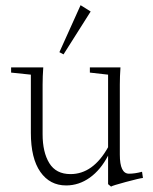

<svg xmlns="http://www.w3.org/2000/svg" viewBox="-20 -690 580 726"><path d="M220.2 -484.4 204.6 -492.7 284.7 -670.4 322.8 -646.5ZM230 11.2Q168.5 11.2 132.6 -40Q96.7 -91.3 96.7 -187.5V-407.7L22 -415.5V-435.1H143.6Q141.1 -400.9 141.1 -370.1V-182.6Q141.1 -114.3 166.5 -73Q191.9 -31.7 246.6 -31.7Q332 -31.7 388.7 -133.3V-407.7L319.8 -415.5V-435.1H435.5Q433.1 -400.9 433.1 -370.1V-105Q433.1 -33.2 467.8 -33.2Q490.2 -33.2 517.1 -40.5L520.5 -17.1Q508.8 -16.1 456.1 -2Q403.3 12.2 399.9 15.6L388.7 6.3V-101.6Q360.8 -47.9 319.6 -18.3Q278.3 11.2 230 11.2Z"/></svg>

Font: Elstob ExtraLight
Style: Regular
Weight: 200
Designer: Peter S. Baker
Version: Version 1.015